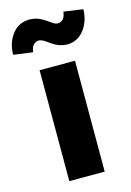

<svg xmlns="http://www.w3.org/2000/svg" viewBox="-155 -830 605 889"><g transform="rotate(-15 147.5 -385.5)"><path d="M63.3 0V-531.7H233V0ZM219 -613.7Q202.3 -613.7 184.2 -619.3Q166 -625 141.7 -641.7Q124 -655.3 113.2 -660.5Q102.3 -665.7 95 -665.7Q80.7 -665.7 69.7 -654.5Q58.7 -643.3 56 -619.7L-36.7 -632.3Q-36 -690 -4.8 -730.3Q26.3 -770.7 79.3 -770.7Q96 -770.7 113.5 -765.3Q131 -760 154.7 -744Q167.3 -734.7 179.3 -727Q191.3 -719.3 202.7 -719.3Q216.7 -719.3 227.2 -731Q237.7 -742.7 239.7 -765.3L332.3 -752Q332 -716 317.7 -684Q303.3 -652 278 -632.8Q252.7 -613.7 219 -613.7Z"/></g></svg>

Font: Lexend Medium
Style: Regular
Weight: 500
Designer: Bonnie Shaver-Troup, Thomas Jockin
Foundry: Lexend
Version: Version 1.005